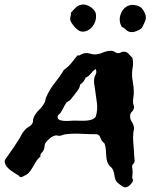

<svg xmlns="http://www.w3.org/2000/svg" viewBox="-75 -750 673 838"><path d="M204.1 -445.3Q222.7 -458 236.3 -474.6Q250 -491.2 262.7 -507.8Q270.5 -506.8 276.4 -510.7Q282.2 -514.6 289.1 -516.6Q302.7 -520.5 316.9 -516.1Q331.1 -511.7 344.7 -512.7Q361.3 -514.6 376.5 -521.5Q391.6 -528.3 412.1 -528.3Q418.9 -528.3 424.8 -523.9Q430.7 -519.5 436.5 -518.6Q444.3 -516.6 450.7 -520.5Q457 -524.4 464.8 -524.4Q478.5 -524.4 485.8 -515.6Q493.2 -506.8 502.9 -498Q507.8 -475.6 503.9 -454.1Q500 -432.6 502 -410.2Q503.9 -395.5 506.3 -381.8Q508.8 -368.2 508.8 -353.5Q509.8 -340.8 507.3 -326.7Q504.9 -312.5 505.9 -298.8Q506.8 -293.9 508.8 -289.1Q510.7 -284.2 509.8 -279.3Q507.8 -268.6 501 -262.7Q494.1 -256.8 493.2 -247.1Q491.2 -232.4 499.5 -219.7Q507.8 -207 509.8 -193.4Q510.7 -187.5 508.8 -180.7Q506.8 -173.8 506.8 -168Q504.9 -146.5 507.3 -120.1Q509.8 -93.8 510.7 -71.3Q510.7 -63.5 512.2 -55.7Q513.7 -47.9 511.7 -43Q510.7 -38.1 507.3 -35.2Q503.9 -32.2 502 -28.3Q501 -23.4 502.4 -14.6Q503.9 -5.9 503.9 2Q503.9 8.8 502.9 15.1Q502 21.5 502 26.4Q502.9 29.3 504.4 32.7Q505.9 36.1 504.9 39.1Q502.9 47.9 491.7 58.1Q480.5 68.4 468.8 67.4Q462.9 66.4 451.7 58.1Q440.4 49.8 435.5 44.9Q426.8 34.2 424.8 17.6Q422.9 1 416 -12.7Q413.1 -17.6 407.7 -22Q402.3 -26.4 398.4 -32.2Q392.6 -43 390.6 -54.2Q388.7 -65.4 388.2 -76.7Q387.7 -87.9 386.7 -99.1Q385.7 -110.4 381.8 -122.1Q379.9 -126 376 -128.9Q372.1 -131.8 369.1 -136.7Q363.3 -146.5 361.3 -153.3Q359.4 -160.2 348.6 -164.1Q314.5 -164.1 279.8 -166Q245.1 -168 211.9 -164.1Q204.1 -163.1 198.2 -160.6Q192.4 -158.2 184.6 -157.2Q180.7 -157.2 176.8 -158.2Q172.9 -159.2 169.9 -159.2Q156.2 -157.2 143.6 -147Q130.9 -136.7 124 -127Q120.1 -121.1 119.6 -112.8Q119.1 -104.5 116.2 -96.7Q113.3 -88.9 106.4 -82.5Q99.6 -76.2 101.6 -66.4Q90.8 -58.6 83.5 -46.9Q76.2 -35.2 69.3 -22.9Q62.5 -10.7 54.2 0Q45.9 10.7 34.2 15.6Q29.3 17.6 24.9 20.5Q20.5 23.4 15.6 23.4Q10.7 22.5 10.3 20.5Q9.8 18.6 3.9 14.6Q-2 10.7 -10.3 5.9Q-18.6 1 -26.4 -4.9Q-34.2 -10.7 -40.5 -17.1Q-46.9 -23.4 -49.8 -29.3Q-57.6 -45.9 -52.7 -53.2Q-47.9 -60.5 -40 -71.3Q-29.3 -86.9 -15.6 -106.4Q-2 -126 8.8 -143.6Q14.6 -153.3 19 -162.1Q23.4 -170.9 30.3 -178.7Q38.1 -189.5 50.3 -196.3Q62.5 -203.1 67.4 -213.9Q69.3 -218.8 69.3 -224.1Q69.3 -229.5 71.3 -235.4Q79.1 -254.9 95.7 -270.5Q112.3 -286.1 121.1 -305.7Q123 -310.5 123.5 -314.9Q124 -319.3 126 -324.2Q141.6 -360.4 164.6 -388.7Q187.5 -417 204.1 -445.3ZM340.8 -448.2Q329.1 -439.5 320.8 -428.2Q312.5 -417 298.8 -411.1Q294.9 -402.3 289.6 -394.5Q284.2 -386.7 275.4 -381.8Q272.5 -366.2 263.7 -355Q254.9 -343.8 247.1 -333Q243.2 -329.1 240.2 -324.7Q237.3 -320.3 233.4 -315.4Q228.5 -310.5 223.6 -308.1Q218.8 -305.7 214.8 -301.8Q209 -293.9 202.1 -280.3Q195.3 -266.6 189.5 -257.8Q184.6 -252.9 179.7 -248Q174.8 -243.2 176.8 -235.4Q179.7 -227.5 188.5 -225.1Q197.3 -222.7 208.5 -222.2Q219.7 -221.7 230.5 -222.7Q241.2 -223.6 248 -223.6Q261.7 -223.6 275.9 -223.1Q290 -222.7 303.2 -223.6Q316.4 -224.6 326.7 -228.5Q336.9 -232.4 342.8 -240.2Q352.5 -271.5 347.7 -303.2Q342.8 -335 338.9 -366.2Q336.9 -375 335.9 -385.7Q335 -396.5 335.9 -405.3Q336.9 -415 342.3 -424.3Q347.7 -433.6 343.8 -446.3ZM234.4 -694.3Q245.1 -707 257.3 -718.3Q269.5 -729.5 288.1 -730.5Q295.9 -730.5 305.2 -727.1Q314.5 -723.6 322.8 -717.8Q331.1 -711.9 336.9 -704.1Q342.8 -696.3 343.8 -687.5Q345.7 -670.9 340.3 -655.8Q335 -640.6 324.7 -629.9Q314.5 -619.1 300.8 -614.3Q287.1 -609.4 273.4 -614.3Q268.6 -616.2 261.7 -622.1Q254.9 -627.9 248.5 -635.3Q242.2 -642.6 237.3 -650.4Q232.4 -658.2 231.4 -664.1Q230.5 -671.9 232.9 -678.2Q235.4 -684.6 234.4 -694.3ZM456.1 -632.8Q442.4 -658.2 450.7 -685.1Q459 -711.9 481.4 -723.6Q495.1 -730.5 511.7 -728Q528.3 -725.6 538.1 -718.8Q546.9 -712.9 554.7 -697.8Q562.5 -682.6 561.5 -670.9Q561.5 -666 559.1 -659.7Q556.6 -653.3 553.7 -647.5Q550.8 -641.6 548.3 -635.7Q545.9 -629.9 542 -626Q537.1 -621.1 522 -614.7Q506.8 -608.4 493.2 -610.4Q482.4 -612.3 474.6 -620.6Q466.8 -628.9 456.1 -632.8Z"/></svg>

Font: Trade Winds
Style: Regular
Weight: 400
Designer: Squid
Foundry: Font Diner, Inc DBA Sideshow
Version: Version 1.000